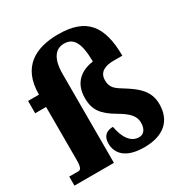

<svg xmlns="http://www.w3.org/2000/svg" viewBox="-183 -915 1024 1066"><g transform="rotate(-30 328.5 -381.5)"><path d="M438 10C560 10 630 -48 630 -157C630 -242 573 -285 512 -324C458 -357 434 -372 434 -422C434 -474 476 -492 529 -492H586C585 -683 517 -773 336 -773C190 -773 77 -713 77 -538V-536H7V-457H77V-120C77 -65 67 -58 52 -58H-5V0H248V-570C248 -672 286 -712 338 -712C395 -712 427 -673 428 -546C358 -536 288 -497 288 -391C288 -314 321 -273 398 -228C465 -189 490 -160 490 -118C490 -75 469 -53 442 -53C390 -53 357 -99 343 -176C303 -176 275 -156 275 -108C275 -43 321 10 438 10Z"/></g></svg>

Font: Noto Serif Georgian Condensed Black
Style: Regular
Weight: 900
Width: 3
Designer: Monotype Design Team, Akaki Razmadze
Foundry: Google LLC
Version: Version 2.003